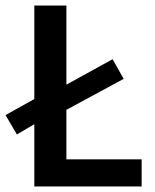

<svg xmlns="http://www.w3.org/2000/svg" viewBox="-35 -674 562 694"><path d="M26 -188 -15 -258 89 -316V-654H205V-368L372 -460L412 -389L205 -277V-98H477V0H89V-225Z"/></svg>

Font: Giro Semibold
Style: Regular
Weight: 600
Designer: Paul D. Hunt
Foundry: Adobe Systems Incorporated
Version: Version 1.000;PS 1.0;hotconv 1.0.88;makeotf.lib2.5.647800